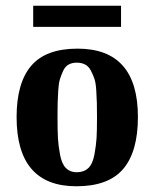

<svg xmlns="http://www.w3.org/2000/svg" viewBox="-20 -641 540 671"><path d="M251 -471Q462 -471 462 -232Q462 -111 410.5 -50.5Q359 10 247 10Q38 10 38 -232Q38 -351 89 -411Q140 -471 251 -471ZM319 -232Q319 -264 318.5 -280.5Q318 -297 316.5 -323.5Q315 -350 310.5 -364Q306 -378 298 -393.5Q290 -409 277.5 -415.5Q265 -422 248 -422Q232 -422 220 -415.5Q208 -409 201 -394Q194 -379 189.5 -364.5Q185 -350 183.5 -324.5Q182 -299 181.5 -281.5Q181 -264 181 -232Q181 -185 182.5 -158Q184 -131 190 -99.5Q196 -68 210.5 -53.5Q225 -39 248 -39Q273 -39 288.5 -53.5Q304 -68 310 -101Q316 -134 317.5 -159Q319 -184 319 -232ZM96 -547V-621H403V-547Z"/></svg>

Font: Libra Serif Modern
Style: Bold
Weight: 700
Designer: Stefan Peev, Context Ltd
Foundry: Ascender Corporation
Version: Version 1.000